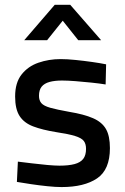

<svg xmlns="http://www.w3.org/2000/svg" viewBox="-20 -751 508 782"><path d="M230.8 10.9Q206 10.9 172.9 7.4Q139.7 4 106.7 -0.9Q73.7 -5.9 48.8 -10.1L52.8 -92.7Q78.4 -89.7 110.5 -85.7Q142.7 -81.7 173.3 -79Q203.9 -76.3 221.9 -76.3Q259.5 -76.3 283.5 -82.7Q307.5 -89.1 319 -103.9Q330.4 -118.7 330.4 -144.8Q330.4 -165.1 321.2 -177Q311.9 -189 285.6 -197.1Q259.3 -205.3 208.1 -213Q152.6 -222 115.4 -236.1Q78.2 -250.1 59.9 -278.3Q41.6 -306.4 41.6 -358.1Q41.6 -414.2 67.9 -447.6Q94.2 -481 136.5 -495.6Q178.9 -510.3 226.4 -510.3Q253.8 -510.3 287.6 -506.8Q321.5 -503.4 355 -498.6Q388.4 -493.9 412.2 -489L410.2 -407Q385.7 -411 352.6 -414.5Q319.4 -418 287.3 -420.5Q255.2 -423 232.7 -423Q202.6 -423 181.6 -417.2Q160.6 -411.4 149.7 -398.1Q138.8 -384.7 138.8 -360.7Q138.8 -342.2 148.4 -331Q158.1 -319.7 184.7 -312.1Q211.3 -304.6 261.4 -295.6Q322.4 -285.6 358.9 -269.6Q395.5 -253.6 411.6 -225.4Q427.7 -197.3 427.7 -147.8Q427.7 -59.8 375.3 -24.4Q322.9 10.9 230.8 10.9ZM78.8 -587.4 202.9 -731.4H266.1L391.8 -587.4H298.6L235.5 -666.7L172 -587.4Z"/></svg>

Font: TitilliumWeb ExtraLight
Style: Regular
Weight: 400
Designer: Mohamed Gaber, Accademia di Belle Arti di Urbino and others
Foundry: Kief Type Foundry, Accademia di Belle Arti di Urbino and others
Version: Version 3.000; ttfautohint (v1.8.2)